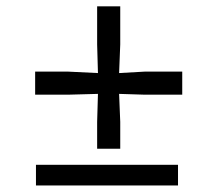

<svg xmlns="http://www.w3.org/2000/svg" viewBox="-20 -570 668 590"><path d="M188 -350 281 -345.5 278.5 -433.5V-550.5H349.5V-433.5L346 -345.5L426 -350H540V-279H426L346 -281.5L349.5 -195.5V-113H278.5V-195.5L281 -281.5L188 -279H88V-350ZM527 -63.5V0H90.5V-63.5Z"/></svg>

Font: Merriweather Text
Style: Regular
Weight: 400
Designer: Eben Sorkin
Foundry: Eben Sorkin
Version: Version 2.100; ttfautohint (v1.7.19-72a1) -l 8 -r 50 -G 200 